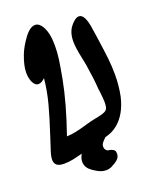

<svg xmlns="http://www.w3.org/2000/svg" viewBox="-159 -877 807 1031"><g transform="rotate(-20 245.0 -362.0)"><path d="M118 -143 115 -136ZM464 -610Q475 -534 480 -488.5Q485 -443 485 -396Q485 -335 473 -275Q451 -181 394 -134Q371 -115 343 -105Q315 -95 271 -85Q252 -81 240 -78Q227 -75 217 -71.5Q207 -68 199 -66Q148 -52 120.5 -46Q93 -40 66 -40Q36 -40 23.5 -51Q11 -62 11 -82Q11 -101 21 -131Q26 -147 44 -202Q76 -299 94.5 -368.5Q113 -438 120 -509Q99 -489 82 -489Q68 -489 58 -502.5Q48 -516 43 -538Q40 -553 40 -568Q40 -609 62 -666Q77 -705 109.5 -749.5Q142 -794 172 -794Q195 -794 212 -765Q235 -726 235 -655Q235 -614 229.5 -575Q224 -536 212 -471Q188 -343 129 -173Q155 -174 181.5 -179.5Q208 -185 249 -197L274 -204Q281 -206 301 -210Q329 -215 348 -221Q367 -227 374 -236Q382 -247 382 -277Q382 -293 377 -338Q374 -353 374 -363Q371 -411 357 -500Q356 -509 349 -540Q335 -604 335 -639Q335 -693 362 -725Q388 -757 409 -757Q444 -757 456 -663Q458 -646 464 -610ZM293 -49Q294 -36 309 -27Q316 -27 319 -26Q329 -24 338.5 -18.5Q348 -13 349 -5V-4Q350 0 350 6Q350 25 336.5 37.5Q323 50 299 62Q284 70 265 70Q238 70 210 52Q191 41 179 29.5Q167 18 162 3Q159 -8 159 -16Q159 -57 208 -100Q226 -117 251.5 -126.5Q277 -136 301 -135Q313 -134 320 -128Q327 -122 327 -114Q327 -104 316 -93Q304 -82 297.5 -72Q291 -62 293 -49Z"/></g></svg>

Font: Sedgwick Ave Display
Style: Regular
Weight: 400
Designer: Kevin Burke, Pedro Vergani
Foundry: Google, Inc.
Version: Version 1.000